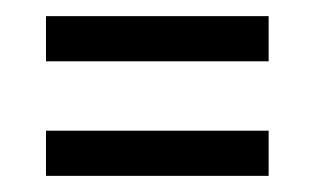

<svg xmlns="http://www.w3.org/2000/svg" viewBox="-20 -476 390 238"><path d="M37 -456V-400H313V-456ZM37 -314V-258H313V-314Z"/></svg>

Font: VL Bebas Neue Regular
Style: Regular
Weight: 400
Designer: Ryoichi Tsunekawa
Foundry: Ryoichi Tsunekawa
Version: Version 001.003